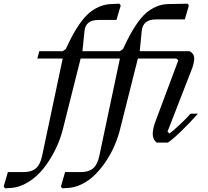

<svg xmlns="http://www.w3.org/2000/svg" viewBox="-170 -780 1139 1050"><path d="M172.9 -69.8Q158.7 -14.6 131.8 39.8Q105 94.2 68.4 140.6Q31.7 187 -16.6 216.6Q-64.9 246.1 -115.2 248L-142.1 250L-149.9 240.2L-127 161.1H-41Q1.5 161.1 25.6 141.1Q49.8 121.1 60.1 73.2L172.9 -460H34.2L44.9 -500H172.9L189.9 -512.2Q210 -555.2 226.8 -586.9Q243.7 -618.7 267.3 -652.1Q291 -685.5 314.9 -706.8Q338.9 -728 370.4 -742.2Q401.9 -756.3 437 -757.8L482.9 -759.8L490.2 -750L466.8 -670.9H369.1Q297.4 -670.9 292 -609.9L280.8 -500H485.8L502.9 -512.2Q522.9 -555.7 539.8 -587.2Q556.6 -618.7 580.3 -652.8Q604 -687 627.9 -708Q651.9 -729 683.3 -743.2Q714.8 -757.3 750 -757.8L856 -759.8L862.8 -750L840.8 -673.8H683.1Q610.8 -673.8 605 -609.9L594.2 -500H866.2Q877 -495.6 884.5 -485.4Q892.1 -475.1 892.1 -460Q892.1 -433.6 876 -394L746.1 -60.1L756.8 -49.8Q772 -60.1 809.6 -95Q847.2 -129.9 872.1 -158.2H912.1Q875 -115.7 826.9 -68.4Q778.8 -21 748 0H688Q647 -27.3 680.2 -116.2L805.2 -450.2L793.9 -460H584L485.8 -69.8Q474.6 -25.9 455.6 17.8Q436.5 61.5 409.2 102.5Q381.8 143.6 349.9 175.3Q317.9 207 278.3 226.8Q238.8 246.6 198.2 248L170.9 250L163.1 240.2L186 161.1H272Q314.5 161.1 338.6 141.1Q362.8 121.1 373 73.2L485.8 -460H271Z"/></svg>

Font: Happy Times at the IKOB New Game Plus Edition
Style: Italic
Weight: 400
Italic angle: -16°
Designer: Lucas Le Bihan
Foundry: Lucas Le Bihan
Version: Version 1.000;PS 1.0;hotconv 1.0.88;makeotf.lib2.5.647800